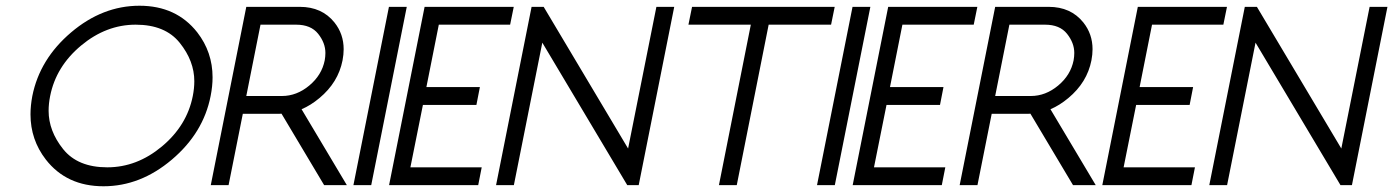

<svg xmlns="http://www.w3.org/2000/svg" viewBox="-20 -649 4883 673"><path d="M342.8 3.9Q213.4 3.9 140.6 -89.8Q86.9 -159.2 86.9 -248Q86.9 -278.8 93.3 -312.5Q119.1 -441.9 229.2 -535.4Q339.4 -628.9 468.8 -628.9Q598.1 -628.9 671.4 -535.6Q725.1 -466.3 725.1 -377.9Q725.1 -346.7 718.3 -312.5Q692.9 -183.1 582.5 -89.6Q472.2 3.9 342.8 3.9ZM356 -62.5Q460 -62.5 547.6 -135.7Q635.3 -209 655.8 -312.5Q661.1 -339.4 661.1 -364.3Q661.1 -435.1 610.1 -498.8Q559.1 -562.5 455.6 -562.5Q352.1 -562.5 264.2 -489.3Q176.3 -416 155.8 -312.5Q150.4 -285.6 150.4 -260.7Q150.4 -189.9 201.4 -126.2Q252.4 -62.5 356 -62.5Z M1030.8 -625Q1108.4 -625 1152.3 -570.3Q1184.6 -529.8 1184.6 -476.6Q1184.6 -458 1180.7 -437.5Q1165.5 -359.9 1099.6 -305.2Q1069.3 -279.8 1037.1 -266.1L1195.8 0H1116.2L966.8 -250.5L956.1 -250H831.1L781.2 0H718.8L843.3 -625ZM1018.1 -562.5H893.1L843.3 -312.5H968.3Q1020 -312.5 1064 -349.1Q1107.9 -385.7 1118.2 -437.5Q1120.6 -450.7 1120.6 -463.4Q1120.6 -498.5 1095.2 -530.5Q1069.8 -562.5 1018.1 -562.5Z M1281.2 0H1218.8L1343.3 -625H1405.8Z M1780.8 -625 1768.1 -562.5H1518.1L1474.6 -343.8H1662.1L1649.9 -281.2H1462.4L1418.5 -62.5H1668.5L1656.2 0H1343.8L1468.3 -625Z M2181.6 -128.4 2280.8 -625H2343.3L2218.8 0H2178.7L1880.9 -499.5L1781.2 0H1718.8L1843.3 -625H1885.7Z M2674.3 -562.5 2562.5 0H2500L2611.8 -562.5H2393.1L2405.8 -625H2905.8L2893.1 -562.5Z M2906.2 0H2843.8L2968.3 -625H3030.8Z M3405.8 -625 3393.1 -562.5H3143.1L3099.6 -343.8H3287.1L3274.9 -281.2H3087.4L3043.5 -62.5H3293.5L3281.2 0H2968.8L3093.3 -625Z M3655.8 -625Q3733.4 -625 3777.3 -570.3Q3809.6 -529.8 3809.6 -476.6Q3809.6 -458 3805.7 -437.5Q3790.5 -359.9 3724.6 -305.2Q3694.3 -279.8 3662.1 -266.1L3820.8 0H3741.2L3591.8 -250.5L3581.1 -250H3456.1L3406.2 0H3343.8L3468.3 -625ZM3643.1 -562.5H3518.1L3468.3 -312.5H3593.3Q3645 -312.5 3689 -349.1Q3732.9 -385.7 3743.2 -437.5Q3745.6 -450.7 3745.6 -463.4Q3745.6 -498.5 3720.2 -530.5Q3694.8 -562.5 3643.1 -562.5Z M4280.8 -625 4268.1 -562.5H4018.1L3974.6 -343.8H4162.1L4149.9 -281.2H3962.4L3918.5 -62.5H4168.5L4156.2 0H3843.8L3968.3 -625Z M4681.6 -128.4 4780.8 -625H4843.3L4718.8 0H4678.7L4380.9 -499.5L4281.2 0H4218.8L4343.3 -625H4385.7Z"/></svg>

Font: Juliett
Style: Italic
Weight: 400
Italic angle: -11.25°
Designer: GGBotNet
Foundry: GGBotNet
Version: 0.60